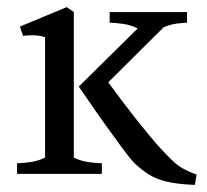

<svg xmlns="http://www.w3.org/2000/svg" viewBox="-20 -490 584 541"><path d="M28 0V-30Q41 -30 64 -33Q87 -36 107 -46V-385Q94 -390 76.5 -390.5Q59 -391 45 -389L36 -415L168 -470L188 -456V-46Q208 -36 231 -33Q254 -30 267 -30V0ZM529 31Q479 29 448.5 21.5Q418 14 397.5 0.5Q377 -13 358 -31Q345 -45 322.5 -75.5Q300 -106 275 -141Q250 -176 230 -205.5Q210 -235 202 -246L368 -410Q348 -420 325 -423Q302 -426 289 -426V-456H507V-426Q497 -426 478 -423.5Q459 -421 441 -413L285 -258Q301 -236 326 -203Q351 -170 377.5 -137Q404 -104 424 -81Q450 -52 472 -32Q494 -12 534 2Z"/></svg>

Font: Joan
Style: Regular
Weight: 400
Designer: Paolo Biagini
Version: Version 1.001; ttfautohint (v1.8.4.7-5d5b);gftools[0.9.30]